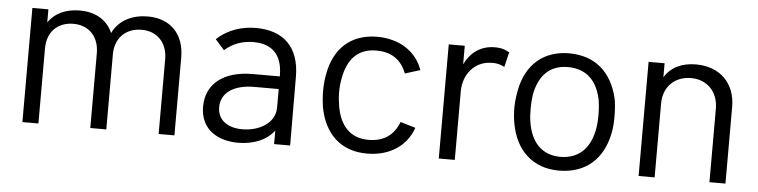

<svg xmlns="http://www.w3.org/2000/svg" viewBox="-38 -676 3348 848"><g transform="rotate(5 1636.0 -252.5)"><path d="M589 -513C522 -513 462 -486 433 -426C409 -482 357 -513 287 -513C228 -513 178 -492 148 -448V-506H77V0H148V-333C148 -406 194 -452 264 -452C333 -452 378 -405 378 -331V0H449V-333C449 -406 497 -452 567 -452C635 -452 681 -405 681 -331V0H751V-345C751 -450 688 -513 589 -513Z M1264 0 1263 -304C1263 -438 1189 -504 1069 -504C1010 -504 947 -487 896 -439L936 -394C974 -427 1017 -441 1064 -441C1182 -441 1192 -348 1192 -303V-300H1072C942 -300 866 -238 866 -138C866 -33 948 8 1033 8C1101 8 1159 -15 1193 -60V0ZM1192 -162C1192 -92 1121 -53 1047 -53C986 -53 937 -81 937 -142C937 -207 996 -244 1083 -244H1192Z M1605 6C1705 6 1780 -44 1808 -126L1741 -146C1718 -86 1674 -55 1606 -55C1525 -55 1478 -107 1464 -195C1461 -213 1459 -233 1459 -254C1459 -276 1461 -298 1465 -316C1480 -401 1526 -451 1607 -451C1674 -451 1718 -421 1741 -361L1808 -382C1780 -462 1706 -511 1607 -512C1489 -512 1414 -443 1394 -323C1390 -303 1388 -277 1388 -254C1388 -230 1390 -206 1393 -185C1414 -65 1488 6 1605 6Z M2127 -511C2064 -511 2019 -476 1994 -424V-506H1923V0H1994V-305C1994 -379 2044 -439 2114 -441C2141 -443 2164 -436 2176 -428L2192 -494C2177 -503 2159 -511 2127 -511Z M2456 7C2575 7 2652 -63 2674 -180C2679 -203 2680 -230 2680 -254C2680 -285 2677 -318 2673 -334C2646 -446 2573 -513 2456 -513C2344 -513 2267 -446 2245 -333C2240 -309 2236 -281 2236 -253C2236 -230 2238 -205 2242 -184C2263 -66 2339 7 2456 7ZM2458 -54C2375 -54 2326 -107 2312 -196C2309 -214 2308 -234 2308 -254C2308 -278 2310 -302 2312 -315C2328 -405 2378 -452 2456 -452C2539 -452 2587 -403 2604 -319C2606 -308 2609 -280 2609 -254C2609 -236 2608 -214 2605 -196C2591 -109 2543 -55 2458 -54Z M3019 -513C2958 -513 2909 -491 2880 -444V-506H2809V0H2880V-328C2880 -401 2929 -451 3003 -451C3074 -451 3123 -400 3123 -326V0H3194V-340C3194 -445 3125 -513 3019 -513Z"/></g></svg>

Font: Arthouse Owned
Style: Regular
Weight: 400
Designer: Jeremy Tribby
Foundry: Tribby Type
Version: Version 1.000;PS 001.000;hotconv 1.0.88;makeotf.lib2.5.64775